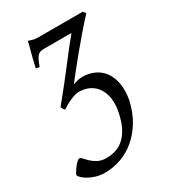

<svg xmlns="http://www.w3.org/2000/svg" viewBox="-212 -546 783 881"><g transform="rotate(-30 180.0 -106.0)"><path d="M344.2 12.2Q331.5 68.8 305.7 112.1Q279.8 155.3 245.1 184.8Q210.4 214.4 168.7 229.5Q127 244.6 82.5 244.6Q56.6 244.6 34.7 237.8Q12.7 231 -3.4 221.4Q-19.5 211.9 -28.6 202.4Q-37.6 192.9 -37.6 187.5Q-37.6 185.1 -32 175.5Q-26.4 166 -18.6 155.5Q-10.7 145 -2.2 136.7Q6.3 128.4 12.2 128.4Q19 128.4 27.1 137.9Q35.2 147.5 47.4 158.9Q59.6 170.4 77.6 179.9Q95.7 189.5 122.6 189.5Q150.4 189.5 174.6 180.9Q198.7 172.4 218 153.8Q237.3 135.3 251.5 106.2Q265.6 77.1 273.9 36.1Q281.7 -1.5 277.6 -33.4Q273.4 -65.4 258.5 -88.6Q243.7 -111.8 218.5 -124.8Q193.4 -137.7 159.2 -137.2Q150.4 -136.7 139.2 -133.3Q127.9 -129.9 115.5 -124.5Q103 -119.1 90.8 -112.3Q78.6 -105.5 67.9 -98.1Q63.5 -101.1 60.1 -107.7Q56.6 -114.3 55.2 -118.2Q91.3 -162.1 121.3 -200.2Q151.4 -238.3 177 -271.7Q202.6 -305.2 225.1 -334Q247.6 -362.8 269 -388.2H125Q112.8 -388.2 104.7 -386Q96.7 -383.8 90.1 -377.2Q83.5 -370.6 77.4 -358.2Q71.3 -345.7 64 -325.2L45.9 -329.1Q55.2 -373 64.2 -404.5Q73.2 -436 77.1 -457Q85.9 -454.6 96.9 -450.7Q107.9 -446.8 125 -446.8H362.8L373 -432.1Q343.3 -400.4 312.3 -364.3Q281.2 -328.1 252.7 -293.7Q224.1 -259.3 200.2 -229Q176.3 -198.7 160.2 -178.2Q189.9 -189 210.9 -189Q246.1 -188.5 274.4 -175.3Q302.7 -162.1 321 -136.7Q339.4 -111.3 346.2 -74Q353 -36.6 344.2 12.2Z"/></g></svg>

Font: Akkhara
Style: Italic
Weight: 400
Italic angle: -7°
Designer: J. Victor Gaultney
Version: Version 1.00 June 13, 2006, initial release